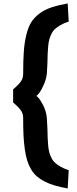

<svg xmlns="http://www.w3.org/2000/svg" viewBox="-20 -844 439 1101"><path d="M55.2 -331.1Q57.6 -333.5 69.3 -344Q81.1 -354.5 85.9 -359.9Q90.8 -365.2 98.6 -375.5Q106.4 -385.7 109.6 -397Q112.8 -408.2 112.8 -420.9Q112.8 -496.6 116.5 -547.9Q120.1 -599.1 130.9 -643.6Q141.6 -688 158.7 -715.6Q175.8 -743.2 205.3 -765.6Q234.9 -788.1 273.4 -801Q312 -814 368.2 -824.2L374 -720.2Q347.7 -711.9 328.6 -700.9Q309.6 -689.9 296.6 -678.7Q283.7 -667.5 275.4 -650.4Q267.1 -633.3 262.9 -618.7Q258.8 -604 256.3 -579.8Q253.9 -555.7 253.4 -536.4Q252.9 -517.1 252 -484.1Q251 -451.2 249 -425.8Q246.6 -395.5 233.2 -363.3Q219.7 -331.1 206.1 -312.5Q192.4 -293.9 187 -293.9Q189.9 -293.9 196.8 -287.1Q203.6 -280.3 211.9 -267.6Q220.2 -254.9 228.3 -239.3Q236.3 -223.6 242.2 -202.9Q248 -182.1 249 -162.1Q251 -136.7 252 -103.8Q252.9 -70.8 253.4 -51.8Q253.9 -32.7 256.3 -8.3Q258.8 16.1 262.9 30.8Q267.1 45.4 275.4 62.3Q283.7 79.1 296.6 90.3Q309.6 101.6 328.6 112.5Q347.7 123.5 374 131.8L368.2 236.8Q326.2 229 294.2 219.7Q262.2 210.4 235.8 196.8Q209.5 183.1 190.9 167Q172.4 150.9 158.2 126.7Q144 102.5 135.7 75.7Q127.4 48.8 122.1 10.5Q116.7 -27.8 114.7 -69.3Q112.8 -110.8 112.8 -167Q112.8 -179.7 109.6 -190.9Q106.4 -202.1 98.6 -212.4Q90.8 -222.7 85.9 -228Q81.1 -233.4 69.3 -243.9Q57.6 -254.4 55.2 -256.8Z"/></svg>

Font: Stilu SemiBold
Style: Regular
Weight: 600
Designer: Genilson Lima Santos
Foundry: Genilson Lima Santos
Version: Version 1.200;PS 001.200;hotconv 1.0.88;makeotf.lib2.5.64775